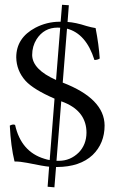

<svg xmlns="http://www.w3.org/2000/svg" viewBox="-20 -696 504 813"><path d="M229.5 -15.1Q277.8 -15.1 313.5 -50.3Q345.7 -83.5 346.2 -133.8Q346.2 -222.2 254.4 -261.2Q247.1 -264.2 239.3 -267.1L219.2 -15.1Q226.6 -15.1 229.5 -15.1ZM190.4 -18.1 210.9 -278.3Q122.1 -316.9 88.4 -353.5Q49.8 -396.5 48.8 -453.1Q48.8 -535.6 129.9 -578.6Q177.7 -603.5 231.4 -604H236.8L242.7 -675.8L271.5 -673.8L266.1 -603Q299.3 -601.1 346.2 -585.9Q365.7 -580.1 384.8 -577.1Q398.4 -507.3 402.3 -448.2Q393.6 -442.4 379.9 -441.9Q344.7 -553.7 263.7 -574.7L245.6 -346.2Q421.9 -278.3 422.9 -165Q422.9 -88.9 372.1 -39.6Q318.4 10.7 221.2 11.2H217.3L210.4 97.2L181.6 94.7L188 9.8Q167 8.3 95.7 -6.3Q65.9 -12.2 41.5 -12.2Q25.9 -76.2 21.5 -164.1Q33.2 -170.4 41 -168Q43 -167.5 43.9 -167Q69.3 -53.7 167.5 -23.9Q179.2 -20 190.4 -18.1ZM217.3 -357.4 234.9 -578.6Q229 -579.1 224.1 -579.1Q166.5 -579.1 134.8 -529.8Q116.2 -500 116.2 -462.9Q117.2 -401.9 217.3 -357.4Z"/></svg>

Font: Linux Libertine Display O
Style: Regular
Weight: 400
Designer: Philipp H. Poll
Foundry: Philipp H. Poll
Version: Version 5.0.9